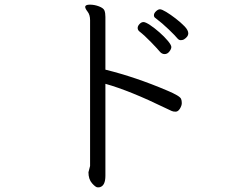

<svg xmlns="http://www.w3.org/2000/svg" viewBox="-20 -746 1040 827"><path d="M361 -4Q361 26 376.5 43.5Q392 61 400.5 61Q409 61 411 60Q434 53 434 11V-385Q538 -356 694 -280Q713 -271 719.5 -268Q726 -265 736.5 -265Q747 -265 755 -278Q763 -291 763 -302Q763 -313 760 -320Q755 -333 700 -356Q564 -414 434 -446V-673Q434 -690 430 -700.5Q426 -711 406.5 -718.5Q387 -726 367 -726Q347 -726 347 -716Q347 -709 357.5 -695.5Q368 -682 368 -659V-31ZM772 -576Q791 -588 791 -602Q791 -616 775 -632.5Q759 -649 737 -666Q715 -683 696 -694.5Q677 -706 669 -706Q661 -706 652 -697.5Q643 -689 643 -680.5Q643 -672 650 -668Q679 -646 707 -619Q735 -592 742.5 -582.5Q750 -573 758 -573Q766 -573 772 -576ZM580 -611Q603 -593 631 -564Q659 -535 668 -524Q677 -513 689 -513Q701 -513 709.5 -524Q718 -535 718 -543.5Q718 -552 703 -570Q688 -588 667 -606.5Q646 -625 626.5 -638Q607 -651 598 -651Q589 -651 581 -642.5Q573 -634 573 -625.5Q573 -617 580 -611Z"/></svg>

Font: LXGW WenKai Mono TC
Style: Regular
Weight: 400
Designer: LXGW / Fontworks Inc.
Foundry: LXGW / Fontworks Inc.
Version: Version 1.330